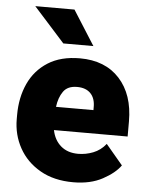

<svg xmlns="http://www.w3.org/2000/svg" viewBox="-54 -794 652 848"><g transform="rotate(5 272.5 -370.0)"><path d="M302.2 9.8Q216.3 9.8 155.3 -25.4Q94.2 -60.5 62 -118.9Q29.8 -177.2 29.8 -246.6V-265.1Q29.8 -342.3 58.1 -404.1Q86.4 -465.8 143.3 -502Q200.2 -538.1 284.7 -538.1Q397 -538.1 460.7 -468.3Q524.4 -398.4 524.4 -279.3V-212.4H197.8Q206.5 -168.5 236.3 -142.8Q266.1 -117.2 313 -117.2Q346.7 -117.2 379.4 -129.9Q412.1 -142.6 435.5 -171.9L510.3 -83Q485.8 -48.3 432.1 -19.3Q378.4 9.8 302.2 9.8ZM283.2 -411.1Q241.2 -411.1 222.2 -384Q203.1 -356.9 197.8 -315.4H363.8V-328.1Q364.3 -367.2 343.3 -389.2Q322.3 -411.1 283.2 -411.1ZM241.7 -750.5 338.9 -597.2H205.6L67.9 -750.5Z"/></g></svg>

Font: Vazirmatn RD UI Black
Style: Regular
Weight: 900
Designer: Saber Rastikerdar
Foundry: Saber Rastikerdar
Version: Version 33.003